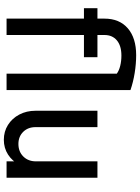

<svg xmlns="http://www.w3.org/2000/svg" viewBox="125 -886 776 1067"><g transform="rotate(90 513.5 -352.0)"><path d="M389 0V-687.8H480V0ZM83 0V-544.2H174V0ZM25 -430V-505H297.2V-430ZM83 -544Q83 -627.2 136.9 -673.8Q190.8 -720.2 285.8 -720.2L288.2 -638.2Q234 -638.2 204 -613.1Q174 -588 174 -544ZM389 -612.5Q372 -625 345.4 -631.6Q318.8 -638.2 288.2 -638.2L285.8 -720.2Q333.8 -720.2 384.9 -712Q436 -703.8 480 -688.5Z M967.2 -505V0H876.2V-505ZM686 -505V-160.8H595V-505ZM686 -161Q686 -118.8 712.4 -92.2Q738.8 -65.8 779.5 -65.8L756.5 15.2Q710.2 15.2 673.8 -7.8Q637.2 -30.8 616.1 -70.8Q595 -110.8 595 -161ZM916.2 -163.5Q916.2 -112.5 895.5 -72Q874.8 -31.5 838.4 -8.1Q802 15.2 756.5 15.2L779.5 -65.8Q822 -65.8 849.1 -93Q876.2 -120.2 876.2 -163.5Z"/></g></svg>

Font: Akshar Light
Style: Regular
Weight: 300
Designer: Tall Chai
Foundry: Tall Chai
Version: Version 1.100